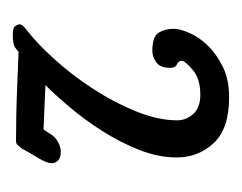

<svg xmlns="http://www.w3.org/2000/svg" viewBox="-59 -817 378 300"><g transform="rotate(90 130.0 -667.0)"><path d="M187 -553Q193 -564 201.5 -568.5Q210 -573 217 -573Q227 -573 231 -568.5Q235 -564 235 -559Q235 -551 227 -538Q219 -525 212 -512Q210 -510 207.5 -506.5Q205 -503 200 -503Q181 -503 157.5 -503.5Q134 -504 112 -505Q86 -506 61 -507Q59 -505 54 -501.5Q49 -498 34 -498Q23 -498 20.5 -502Q18 -506 18 -509Q18 -513 26 -519Q47 -535 72 -562.5Q97 -590 118.5 -623Q140 -656 154 -690.5Q168 -725 168 -755Q168 -769 158 -780Q148 -791 128 -791Q103 -791 89 -779Q75 -767 75 -762Q75 -757 80.5 -754.5Q86 -752 86 -744Q86 -728 77 -722Q68 -716 60 -716Q37 -716 31 -726Q25 -736 25 -750Q25 -759 31.5 -774Q38 -789 51 -802.5Q64 -816 84 -826Q104 -836 132 -836Q181 -836 203.5 -812Q226 -788 226 -754Q226 -725 214 -695Q202 -665 184.5 -637.5Q167 -610 147.5 -587Q128 -564 113 -549L182 -546L183 -547Q183 -547 187 -553Z"/></g></svg>

Font: Life Savers
Style: Bold
Weight: 700
Designer: Pablo Impallari, Rodrigo Fuenzalida, Brenda Gallo
Foundry: Pablo Impallari, Rodrigo Fuenzalida, Brenda Gallo
Version: Version 3.001; ttfautohint (v0.95) -l 8 -r 50 -G 200 -x 14 -